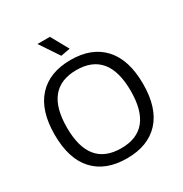

<svg xmlns="http://www.w3.org/2000/svg" viewBox="-215 -1114 1222 1285"><g transform="rotate(-30 396.0 -471.5)"><path d="M357 -805 258 -953H354L429 -818ZM396 10Q232 10 143 -86.5Q54 -183 54 -369Q54 -555 143 -652.5Q232 -750 396 -750Q559 -750 648 -652.5Q737 -555 737 -369Q737 -183 648 -86.5Q559 10 396 10ZM396 -68Q642 -68 642 -369Q642 -521 580 -596.5Q518 -672 396 -672Q149 -672 149 -369Q149 -68 396 -68Z"/></g></svg>

Font: Encode Sans Wide
Style: Regular
Weight: 400
Designer: Pablo Impallari, Andres Torresi
Foundry: Pablo Impallari, Andres Torresi
Version: Version 1.000; ttfautohint (v1.00) -l 8 -r 50 -G 200 -x 14 -